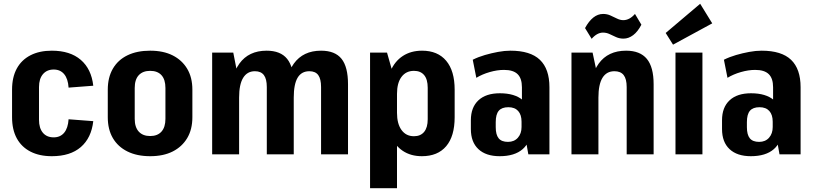

<svg xmlns="http://www.w3.org/2000/svg" viewBox="-20 -819 4325 1019"><path d="M255 10Q189 10 141.5 -14.5Q94 -39 69 -85Q44 -131 44 -197V-343Q44 -409 69 -455Q94 -501 141.5 -525.5Q189 -550 255 -550Q352 -550 408.5 -501.5Q465 -453 475 -364L344 -354Q341 -401 320.5 -425.5Q300 -450 265 -450Q229 -450 208 -425.5Q187 -401 187 -357V-183Q187 -139 207.5 -114.5Q228 -90 265 -90Q300 -90 320.5 -114.5Q341 -139 344 -186L475 -176Q465 -87 409 -38.5Q353 10 255 10Z M777 10Q707 10 656.5 -15Q606 -40 579 -86Q552 -132 552 -197V-343Q552 -408 579 -454.5Q606 -501 656.5 -525.5Q707 -550 777 -550Q847 -550 896.5 -525Q946 -500 973.5 -454Q1001 -408 1001 -343V-197Q1001 -132 973.5 -86Q946 -40 896.5 -15Q847 10 777 10ZM777 -97Q816 -97 837 -120.5Q858 -144 858 -188V-352Q858 -397 837 -420Q816 -443 777 -443Q738 -443 716.5 -420Q695 -397 695 -352V-188Q695 -144 716.5 -120.5Q738 -97 777 -97Z M1684 -357Q1684 -400 1669 -420.5Q1654 -441 1622 -441Q1580 -441 1559.5 -406.5Q1539 -372 1539 -301L1490 -230V-279Q1490 -413 1539.5 -481.5Q1589 -550 1684 -550Q1758 -550 1792.5 -507Q1827 -464 1827 -372V0H1684ZM1106 -540H1218L1249 -382V0H1106ZM1396 -357Q1396 -400 1380.5 -420.5Q1365 -441 1333 -441Q1292 -441 1270.5 -406Q1249 -371 1249 -301L1201 -230V-279Q1201 -413 1250.5 -481.5Q1300 -550 1395 -550Q1469 -550 1504 -506.5Q1539 -463 1539 -372V0H1396Z M2219 10Q2160 10 2117.5 -18.5Q2075 -47 2052.5 -100.5Q2030 -154 2029 -227V-315Q2030 -389 2052.5 -441.5Q2075 -494 2118 -522Q2161 -550 2220 -550Q2303 -550 2348 -496.5Q2393 -443 2393 -343V-197Q2393 -96 2348 -43Q2303 10 2219 10ZM1944 -540H2034L2087 -353V180H1944ZM2177 -96Q2212 -96 2231 -119Q2250 -142 2250 -186V-353Q2250 -398 2231 -420.5Q2212 -443 2177 -443Q2135 -443 2111 -411Q2087 -379 2087 -321V-220Q2087 -162 2111 -129Q2135 -96 2177 -96Z M2750 -192V-356Q2750 -403 2727 -425.5Q2704 -448 2655 -448Q2619 -448 2579 -436.5Q2539 -425 2508 -406L2489 -502Q2519 -517 2553.5 -527Q2588 -537 2623 -543.5Q2658 -550 2689 -550Q2795 -550 2845.5 -501.5Q2896 -453 2896 -356V0H2784ZM2632 10Q2559 10 2519 -27.5Q2479 -65 2479 -134V-181Q2479 -249 2519 -286.5Q2559 -324 2633 -324Q2712 -324 2754.5 -287.5Q2797 -251 2797 -182V-135Q2797 -65 2754 -27.5Q2711 10 2632 10ZM2676 -66Q2709 -66 2728.5 -88Q2748 -110 2748 -145V-173Q2748 -210 2730 -230Q2712 -250 2678 -250Q2643 -250 2627 -231Q2611 -212 2611 -171V-144Q2611 -104 2626.5 -85Q2642 -66 2676 -66Z M3306 -357Q3306 -400 3290 -420.5Q3274 -441 3241 -441Q3199 -441 3177.5 -406Q3156 -371 3156 -301L3108 -230V-279Q3108 -413 3157.5 -481.5Q3207 -550 3303 -550Q3377 -550 3413 -506.5Q3449 -463 3449 -372V0H3306ZM3013 -540H3125L3156 -394V0H3013ZM3085 -670Q3105 -707 3129 -726Q3153 -745 3181 -745Q3202 -745 3219.5 -737Q3237 -729 3254.5 -720.5Q3272 -712 3288 -712Q3304 -712 3319.5 -720Q3335 -728 3350 -745L3384 -688Q3365 -651 3340.5 -632.5Q3316 -614 3289 -614Q3268 -614 3250 -622Q3232 -630 3215.5 -638Q3199 -646 3180 -646Q3165 -646 3150 -638Q3135 -630 3120 -613Z M3708 -540V0H3565V-540ZM3760 -695 3552 -582 3513 -644 3696 -799Z M4083 -192V-356Q4083 -403 4060 -425.5Q4037 -448 3988 -448Q3952 -448 3912 -436.5Q3872 -425 3841 -406L3822 -502Q3852 -517 3886.5 -527Q3921 -537 3956 -543.5Q3991 -550 4022 -550Q4128 -550 4178.5 -501.5Q4229 -453 4229 -356V0H4117ZM3965 10Q3892 10 3852 -27.5Q3812 -65 3812 -134V-181Q3812 -249 3852 -286.5Q3892 -324 3966 -324Q4045 -324 4087.5 -287.5Q4130 -251 4130 -182V-135Q4130 -65 4087 -27.5Q4044 10 3965 10ZM4009 -66Q4042 -66 4061.5 -88Q4081 -110 4081 -145V-173Q4081 -210 4063 -230Q4045 -250 4011 -250Q3976 -250 3960 -231Q3944 -212 3944 -171V-144Q3944 -104 3959.5 -85Q3975 -66 4009 -66Z"/></svg>

Font: Pathway Extreme Condensed
Style: Bold
Weight: 700
Width: 3
Version: Version 1.001;gftools[0.9.26]